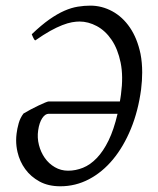

<svg xmlns="http://www.w3.org/2000/svg" viewBox="-20 -650 564 685"><path d="M223.1 -41Q250 -41 276.1 -51.5Q302.2 -62 325.4 -86.2Q348.6 -110.4 367.4 -148.9Q386.2 -187.5 399.4 -244.1H153.8Q141.1 -244.1 130.6 -228.3Q120.1 -212.4 116.2 -185.1Q112.3 -158.7 118.9 -132.8Q125.5 -106.9 139.9 -86.4Q154.3 -65.9 175.8 -53.5Q197.3 -41 223.1 -41ZM483.4 -331.1Q473.1 -253.9 447 -190.4Q420.9 -127 383.1 -81.3Q345.2 -35.6 297.4 -10.5Q249.5 14.6 195.3 14.6Q152.3 14.6 121.1 -2.4Q89.8 -19.5 70.1 -46.6Q50.3 -73.7 42.5 -107.4Q37.6 -128.4 37.6 -149.4Q37.6 -161.1 39.1 -172.9Q41 -189.9 46.6 -210Q52.2 -230 64 -245.1Q75.2 -252 89.6 -259.5Q104 -267.1 117.2 -273.4Q130.4 -279.8 140.6 -283.9Q150.9 -288.1 153.8 -288.1H407.7Q408.7 -293.9 409.7 -300Q410.6 -306.2 411.6 -313Q420.4 -377.9 410.4 -426.5Q400.4 -475.1 378.2 -507.8Q356 -540.5 325.4 -556.9Q294.9 -573.2 263.7 -573.2Q252 -573.2 236.8 -570.6Q221.7 -567.9 202.1 -560.3Q182.6 -552.7 158.9 -539.6Q135.3 -526.4 106 -505.9Q103.5 -506.8 101.6 -510Q99.6 -513.2 98.1 -516.6Q96.7 -520 95.2 -523.2Q93.8 -526.4 93.3 -527.8Q127.4 -560.5 156 -580.6Q184.6 -600.6 209.7 -611.6Q234.9 -622.6 257.6 -626.2Q280.3 -629.9 302.2 -629.9Q343.3 -629.9 380.4 -609.9Q417.5 -589.8 443.6 -551.5Q469.7 -513.2 481.4 -457.5Q487.3 -426.8 487.3 -391.6Q487.3 -362.8 483.4 -331.1Z"/></svg>

Font: Akkhara
Style: Italic
Weight: 400
Italic angle: -7°
Designer: J. Victor Gaultney
Version: Version 1.00 June 13, 2006, initial release